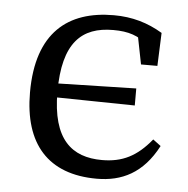

<svg xmlns="http://www.w3.org/2000/svg" viewBox="-43 -529 572 584"><g transform="rotate(5 243.5 -237.0)"><path d="M273 13C349 13 413 -17 458 -103L434 -121C390 -67 346 -45 284 -45C192 -45 131 -94 131 -240C131 -391 188 -442 284 -442C331 -442 361 -432 393 -404L357 -446L377 -345H427L431 -446C386 -473 338 -487 282 -487C142 -487 48 -414 48 -231C48 -74 124 13 273 13ZM115 -223 369 -219V-271L115 -265V-223Z"/></g></svg>

Font: Source Serif Variable
Style: Regular
Weight: 389
Designer: Frank Grießhammer
Foundry: Adobe Systems Incorporated
Version: Version 3.001;hotconv 1.0.111;makeotfexe 2.5.65597